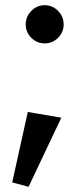

<svg xmlns="http://www.w3.org/2000/svg" viewBox="-20 -542 315 739"><path d="M79 -448Q79 -478 100.5 -500Q122 -522 152 -522Q182 -522 203.5 -500Q225 -478 225 -448Q225 -418 203.5 -396.5Q182 -375 152 -375Q122 -375 100.5 -396.5Q79 -418 79 -448ZM27 160 87 -111 216 -89 90 177Z"/></svg>

Font: Rising Sun
Style: Bold
Weight: 700
Designer: Matt McInerney, Pablo Impallari, Rodrigo Fuenzalida (Raleway font), Stephen Hutchings (Greek), Cristiano Sobral (main ch
Foundry: The Rising Sun Project Authors
Version: Version 4.327; ttfautohint (v1.8.4.7-5d5b-dirty)